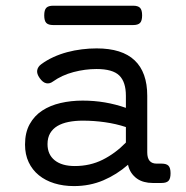

<svg xmlns="http://www.w3.org/2000/svg" viewBox="-20 -628 640 659"><path d="M534.7 -66.4Q551.3 -66.4 558.3 -59.1Q565.4 -51.8 565.4 -33.2Q565.4 -14.6 558.3 -7.3Q551.3 0 534.7 0H503.4Q488.3 0 474.6 -3.7Q460.9 -7.3 450 -15.1Q439 -22.9 430.9 -34.7Q422.9 -46.4 419.4 -62.5Q380.9 -28.8 334.5 -9Q288.1 10.7 233.9 10.7Q197.3 10.7 166.5 1.2Q135.7 -8.3 113.3 -26.6Q90.8 -44.9 78.4 -71.3Q65.9 -97.7 65.9 -131.8Q65.9 -172.9 81.8 -201.7Q97.7 -230.5 124.8 -248.3Q151.9 -266.1 187.7 -274.4Q223.6 -282.7 263.7 -282.7Q303.2 -282.7 340.3 -276.4Q377.4 -270 412.1 -257.8V-299.3Q412.1 -346.7 389.4 -368.9Q366.7 -391.1 311.5 -391.1Q272 -391.1 232.2 -380.6Q192.4 -370.1 161.6 -348.1Q150.4 -339.8 138.7 -342.3Q127 -344.7 116.2 -359.9Q105.5 -375 107.7 -387Q109.9 -398.9 121.1 -407.2Q140.1 -421.4 163.1 -431.9Q186 -442.4 210.7 -449Q235.4 -455.6 261 -458.7Q286.6 -461.9 311.5 -461.9Q398.9 -461.9 442.1 -420.9Q485.4 -379.9 485.4 -299.3V-105Q485.4 -66.4 517.6 -66.4ZM412.1 -191.9Q378.4 -203.1 340.3 -208.5Q302.2 -213.9 264.2 -213.9Q237.8 -213.9 215.6 -209.5Q193.4 -205.1 177.2 -195.6Q161.1 -186 152.1 -170.7Q143.1 -155.3 143.1 -133.3Q143.1 -97.7 167.7 -77.9Q192.4 -58.1 236.8 -58.1Q289.1 -58.1 332.5 -79.8Q376 -101.6 412.1 -138.7ZM437 -608.4Q453.6 -608.4 460.7 -601.1Q467.8 -593.8 467.8 -575.2Q467.8 -556.6 460.7 -549.3Q453.6 -542 437 -542H162.6Q146 -542 138.9 -549.3Q131.8 -556.6 131.8 -575.2Q131.8 -593.8 138.9 -601.1Q146 -608.4 162.6 -608.4Z"/></svg>

Font: Courier Prime
Style: Regular
Weight: 400
Designer: Alan Dague-Greene
Foundry: Quote-Unquote Apps
Version: Version 1.203